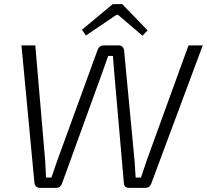

<svg xmlns="http://www.w3.org/2000/svg" viewBox="-20 -910 1002 930"><path d="M695 -763 670 -737 552 -838H544L396 -738L377 -766L526 -890H572ZM962 -690 712 -19Q705 0 683 0H605Q582 0 580 -23L533 -563L527 -639H504L476 -560L280 -20Q272 0 251 0H173Q163 0 155.5 -6.5Q148 -13 147 -22L84 -690H151L199 -129Q201 -104 203 -50H229L257 -131L453 -669Q461 -690 482 -690H557Q567 -690 573.5 -683Q580 -676 581 -666L632 -129Q636 -74 637 -50H663L690 -131L893 -690Z"/></svg>

Font: Exo 2.0 Light
Style: Italic
Weight: 300
Italic angle: -8°
Designer: Natanael Gama
Version: Version 1.001;PS 001.001;hotconv 1.0.70;makeotf.lib2.5.58329